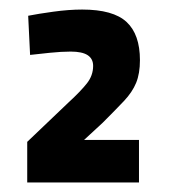

<svg xmlns="http://www.w3.org/2000/svg" viewBox="-20 -755 356 402"><path d="M37 -373V-458L124 -541Q149 -564 162 -580.5Q175 -597 175 -617Q175 -632 163.5 -639.5Q152 -647 128 -647Q109 -647 84.5 -644.5Q60 -642 43 -640L39 -722Q59 -726 91.5 -730.5Q124 -735 152 -735Q217 -735 245 -709Q273 -683 273 -629Q273 -601 265 -581.5Q257 -562 239.5 -543.5Q222 -525 195 -498L156 -462H271V-373Z"/></svg>

Font: Cairo ExtraBold
Style: Regular
Weight: 800
Designer: Mohamed Gaber, Accademia di Belle Arti di Urbino
Foundry: Kief Type Foundry, Accademia di Belle Arti di Urbino
Version: Version 3.117